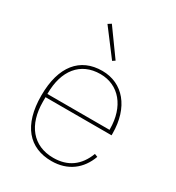

<svg xmlns="http://www.w3.org/2000/svg" viewBox="-182 -860 898 982"><g transform="rotate(30 266.5 -369.5)"><path d="M285 -587 300 -597 189 -751 170 -739ZM272 12C369 12 435 -41 465 -124L447 -131C416 -49 357 -7 272 -7C152 -7 83 -93 83 -229V-256H473V-266C473 -421 390 -518 268 -518C138 -518 60 -426 60 -253C60 -78 140 12 272 12ZM268 -499C377 -499 450 -412 450 -279V-275H83V-277C83 -413 150 -499 268 -499Z"/></g></svg>

Font: IBM Plex Sans Thai Looped Thin
Style: Regular
Weight: 100
Designer: Mike Abbink, Paul van der Laan, Pieter van Rosmalen, Ben Mitchell, Mark Frömberg
Foundry: Bold Monday
Version: Version 1.1